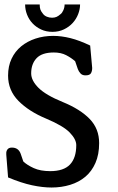

<svg xmlns="http://www.w3.org/2000/svg" viewBox="-20 -829 527 856"><path d="M157 -809Q157 -795 160 -786.5Q163 -778 172 -767Q178 -759 189 -754.5Q200 -750 212 -750Q223 -750 231.5 -753.5Q240 -757 250 -766Q257 -771 262.5 -783.5Q268 -796 268 -809H337Q337 -788 328.5 -766Q320 -744 304 -726.5Q288 -709 265 -698Q242 -687 214 -687Q186 -687 163.5 -697.5Q141 -708 125 -725Q109 -742 100.5 -764Q92 -786 92 -809ZM210 7Q254 7 293 -5Q332 -17 360.5 -41Q389 -65 405.5 -102.5Q422 -140 422 -191Q422 -255 380 -298.5Q338 -342 260 -374Q184 -405 151.5 -437.5Q119 -470 119 -502Q119 -544 143 -569.5Q167 -595 220 -595Q252 -595 275 -583Q298 -571 315 -556L327 -521Q331 -510 339 -501.5Q347 -493 361 -493Q380 -493 385.5 -502.5Q391 -512 391 -526L382 -626Q334 -649 294 -659Q254 -669 217 -669Q175 -669 138.5 -657Q102 -645 74.5 -622.5Q47 -600 31.5 -567Q16 -534 16 -492Q16 -426 62.5 -379Q109 -332 186 -300Q262 -268 291 -238Q320 -208 320 -182Q320 -125 292 -95.5Q264 -66 204 -66Q160 -66 130.5 -79.5Q101 -93 84 -109L72 -144Q62 -171 33 -171Q19 -171 13 -162.5Q7 -154 8 -143V-139L16 -38Q76 -13 123 -3Q170 7 210 7Z"/></svg>

Font: Jura
Style: Bold
Weight: 700
Designer: Ed Merritt
Foundry: Ten by Twenty
Version: Version 1.007